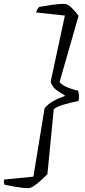

<svg xmlns="http://www.w3.org/2000/svg" viewBox="-56 -816 444 1000"><path d="M92 164Q64 164 27.5 157.5Q-9 151 -32 146Q-38 135 -34 119L118 104L176 -251Q191 -272 219 -288Q247 -304 281 -316V-320Q264 -329 239.5 -346Q215 -363 208 -391L282 -735L132 -751Q135 -763 140 -770Q145 -777 148 -780Q176 -785 213 -790.5Q250 -796 278 -796Q296 -796 318 -774.5Q340 -753 353 -733L254 -388Q271 -370 301 -358.5Q331 -347 351 -344Q353 -336 355 -323.5Q357 -311 353 -290Q322 -284 283.5 -273.5Q245 -263 224 -248L191 91Q175 107 156.5 124Q138 141 120.5 152.5Q103 164 92 164Z"/></svg>

Font: Texturina Extralight
Style: Italic
Weight: 200
Italic angle: -11°
Designer: Guillermo Torres Carreño
Foundry: Omnibus-Type
Version: Version 1.002; ttfautohint (v1.8.3)